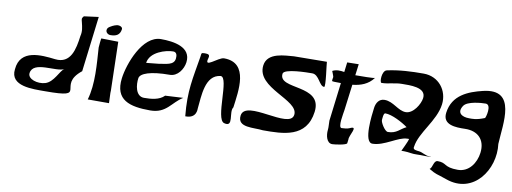

<svg xmlns="http://www.w3.org/2000/svg" viewBox="-71 -1193 4751 1781"><g transform="rotate(10 2305.0 -302.5)"><path d="M357.7 -81C287.7 -60 190.8 -89.8 198.1 -147C213.5 -267.1 439.6 -199.5 510 -240C469.1 -216.4 437.4 -105 357.7 -81ZM739.9 -771 602.6 -753C581.8 -729 587.8 -723.1 594.9 -693C604.5 -652.8 615.2 -613.3 602.8 -567C586.7 -441.1 558.7 -297 408.6 -315C278.4 -330.6 74.1 -352 58.6 -159C37.6 5.8 254.6 -6 369.1 -6C788 -6 457.9 -75.7 676.1 -249Z M918.1 -725C912.2 -723.8 890.3 -719 857.8 -699C842.5 -689.6 834.5 -681.1 832.5 -666C829.4 -641.4 853.2 -624 875.2 -624C927.3 -624 964.2 -640.1 971.4 -696C974.2 -718.4 941.7 -730 918.1 -725ZM772.3 0H972.3L968.6 -96C970.6 -111.4 968.8 -128.9 968.8 -144L958 -576L799.4 -579C795.8 -590 788.1 -494.9 788.3 -492C798 -340.4 817.2 -152.2 772.3 0Z M1246.8 -428C1260.2 -533.2 1407.1 -576 1475.7 -576C1509.7 -576 1514.9 -545.3 1512 -516C1505.4 -449 1426.9 -453 1364.3 -440ZM1481.7 -357C1555.3 -357 1605.2 -431.9 1613.7 -498C1632.6 -645.3 1463.6 -669 1344.6 -669C1170.3 -669 1067.3 -385.7 1049.9 -249C1022.9 -38.7 1167.6 0 1360 0C1513 0 1543.9 -109.2 1642.5 -168L1473.3 -159C1426.9 -110.7 1347.1 -105 1283.4 -105C1202.5 -105 1190.5 -213.9 1200.3 -276C1207.5 -321.5 1300.2 -357 1481.7 -357Z M1690 -3C1798.6 0 1791 -88.4 1791.9 -96C1804.9 -209.4 1802.2 -413.8 1949.3 -428C2030 -428 1970.1 -27.4 2056 -3C2156.1 25.5 2079.6 -114.3 2115.3 -162C2135.1 -316.5 2189 -595 1951.7 -595C1897.1 -595 1776 -464.8 1807.6 -571C1818.9 -608.7 1796 -609.1 1767.6 -610C1730.4 -610 1737.9 -603.6 1732.6 -571C1698.5 -361.9 1666.4 -241 1690 -3Z M2896.3 -729 2586.9 -726C2505.9 -718 2337.2 -720.8 2321 -594C2293 -375 2702 -336.3 2683.6 -192C2665 -46.5 2215.3 -260.3 2194.7 -99C2179.5 19.3 2335.9 -12 2421 0C2610.4 0 2833.1 -1 2865.2 -252C2899.2 -517.6 2490.1 -391.5 2510.2 -549C2516.6 -598.4 2738 -600 2780.8 -600C2847.4 -600 2864 -495 2911.3 -495C2929.5 -495 2894.7 -716.5 2896.3 -729Z M3082.7 -756 3071.4 -663.8C3033.3 -670.1 2995.4 -673.2 2959.7 -654C2959.7 -654 2979.4 -605.1 2978.8 -600C2973.8 -561.4 2964.6 -558.3 2999.4 -558C3018.4 -557.8 3038.1 -557.3 3058.3 -557L3013.9 -195C3013.5 -164.5 3018.3 -137.8 3014.8 -108C3009 -58.4 3023.2 15 3077.1 15C3101 15 3211 -0.2 3213.3 -18L3217.9 -54C3213.4 -92.4 3295.7 -200.8 3210.3 -159C3192.9 -150.5 3156.5 -147 3136.8 -147C3100.4 -147 3130.8 -287.6 3134.3 -315L3165.7 -560.2C3240.6 -567.9 3312.2 -591.7 3361.9 -659.3C3353 -652.7 3226.2 -652 3177.4 -652L3191 -758ZM3361.9 -659.3C3362.1 -659.5 3362.3 -659.8 3362.4 -660C3362.4 -659.8 3362.2 -659.5 3361.9 -659.3Z M3729.6 -260C3673.8 -234.6 3648.1 -186 3566.1 -186C3536.3 -186 3490.3 -265.4 3492.9 -286C3494.3 -296.6 3494.8 -352 3513.4 -352C3577.1 -352 3677.4 -298.1 3729.6 -260ZM3456.9 -747C3410.6 -736.7 3409.3 -624 3429.2 -624C3490.7 -624 3550.7 -648 3618.2 -648C3686.9 -648 3847.5 -658.1 3834 -552C3826.5 -494 3767.4 -396 3697 -396C3623.8 -396 3569.2 -474 3485 -474C3434 -474 3407.6 -431.7 3401.5 -384C3392.8 -316.2 3357.8 -54 3443.3 -54C3554.1 -54 3669.8 -156 3753.3 -156C3753.3 -156 3771.8 -159.5 3770.9 -153C3769 -137.9 3720 -36 3720 -36H3747C3788.1 -36 3825.9 -23.9 3868.8 -27C3905 -29.7 3988.4 -22 4001.2 -30H3983.2C3947.2 -30 3917.4 -55.5 3882 -60C3861.7 -62.6 3819.4 -62.5 3829.2 -93C3846.9 -230.8 3996.1 -365.8 4016.5 -525C4033.4 -657.3 3942.2 -777 3799.7 -777C3686.5 -777 3569.1 -771.9 3456.9 -747Z M4414.1 -603C4474.7 -603 4438.5 -473 4431.1 -470C4353.2 -438.3 4314.5 -442 4285.5 -442C4216.4 -442 4164.8 -475.7 4211.8 -546C4244 -594 4375.4 -603 4414.1 -603ZM4007.3 84C4082.1 128.1 4067 113.1 4176.6 152C4445 247.4 4625.3 -16.4 4594.6 -255C4603.5 -446.8 4680.3 -789.5 4368.3 -714C4236.6 -682.1 4090.2 -626.9 4068.3 -456C4052.6 -338.1 4179.5 -336.6 4266.4 -339C4384.4 -342.3 4461.8 -272.1 4445.4 -144C4433.2 -48.5 4371.1 47 4265 47C4130.5 47 4157.1 0 4069 0C4029.6 0 4034.5 68 4007.3 84Z"/></g></svg>

Font: Rocketfuel
Style: Italic
Weight: 400
Designer: Mew Too
Foundry: Cannot Into Space Fonts.
Version: Version 0.27